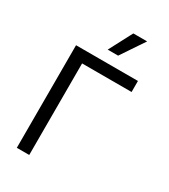

<svg xmlns="http://www.w3.org/2000/svg" viewBox="-230 -1072 1036 1179"><g transform="rotate(30 287.5 -483.0)"><path d="M527 -727.3H88.1V0H176.1V-649.1H527ZM269.9 -801.1H343.8L454.5 -965.9H356.5Z"/></g></svg>

Font: Margiela Sans
Style: Regular
Weight: 400
Designer: Stefan Endress, Andreas Faust
Version: Version 1.100;FEAKit 1.0